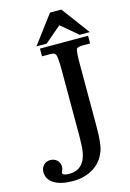

<svg xmlns="http://www.w3.org/2000/svg" viewBox="-306 -896 798 1180"><g transform="rotate(-15 93.0 -306.5)"><path d="M68 -646H3L137 -825H209L342 -646H278L172 -735ZM326 -627V-578H272Q263 -578 261 -577Q242 -574 239 -566Q232 -552 232 -463V-74Q232 41 214 84V83Q190 146 134.5 179Q79 212 6 212Q-69 212 -112.5 185.5Q-156 159 -156 112Q-156 86 -139.5 68.5Q-123 51 -97 51Q-71 51 -54 67Q-37 83 -37 109Q-37 117 -39 124Q-41 131 -45 139L-44 138Q-47 146 -47 146Q-47 163 -4 163Q57 163 86 118Q114 77 114 -11Q115 -14 115 -73V-463Q115 -549 106 -566V-565Q102 -574 86 -577Q83 -578 73 -578H20V-627Z"/></g></svg>

Font: New Athena Unicode
Style: Bold
Weight: 700
Designer: J. Rusten 1997; rev. by R. Hancock 2001, 2002, rev. by D. Mastronarde 2002-2021
Foundry: Society for Classical Studies (formerly American Philological Association)
Version: Version 5.008